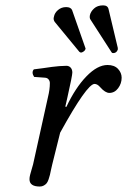

<svg xmlns="http://www.w3.org/2000/svg" viewBox="-20 -679 469 709"><path d="M221.2 -285.2 225.1 -284.2Q258.3 -355 299.1 -397Q339.8 -439 377 -439Q402.3 -439 415.8 -424.6Q429.2 -410.2 429.2 -392.1Q429.2 -370.6 416.3 -353.3Q403.3 -335.9 383.8 -335.9Q368.7 -335.9 350.1 -356.9Q339.8 -369.1 329.1 -369.1Q301.3 -369.1 202.1 -189L172.9 -71.8Q170.9 -64.9 168.5 -52.5Q166 -40 164.3 -33Q162.6 -25.9 159.4 -16.6Q156.2 -7.3 152.3 -2.4Q148.4 2.4 141.8 6.1Q135.3 9.8 127 9.8Q88.9 9.8 88.9 -17.1Q88.9 -24.4 91.1 -33Q93.3 -41.5 96.7 -53Q100.1 -64.5 102.1 -71.8L157.2 -320.8Q164.1 -348.6 164.1 -372.1Q164.1 -379.9 159.4 -385.7Q154.8 -391.6 146 -392.1L106 -395Q95.2 -411.6 105 -422.9Q117.7 -424.3 138.4 -427.2Q159.2 -430.2 171.4 -431.9Q183.6 -433.6 198.7 -434.8Q213.9 -436 225.1 -436Q234.9 -436 241 -429.2Q247.1 -422.4 247.1 -411.1Q247.1 -399.9 229 -319.8ZM360.8 -659.2Q377.9 -659.2 380.9 -645L415 -502V-496.1Q410.6 -482.9 397.9 -482.9Q393.6 -482.9 392.1 -485.8L314 -606.9Q310.1 -612.3 312 -623Q314.9 -636.2 327.4 -647.7Q339.8 -659.2 360.8 -659.2ZM246.1 -642.1 294.9 -502.9Q295.9 -502 295.9 -499Q294.4 -492.7 288.6 -488.8Q282.7 -484.9 279.8 -484.9Q275.9 -484.9 272.9 -487.8L182.1 -598.1Q175.8 -607.4 179.2 -617.2Q181.6 -631.3 194.3 -642.1Q207 -652.8 224.1 -652.8Q241.2 -652.8 246.1 -642.1Z"/></svg>

Font: Common Serif
Style: Italic
Weight: 400
Italic angle: -12°
Designer: Philipp H. Poll, Khaled Hosny
Foundry: Stefan Peev, Context Ltd.
Version: Version 1.026